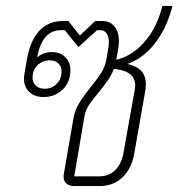

<svg xmlns="http://www.w3.org/2000/svg" viewBox="-20 -629 603 649"><path d="M563 -609 560 -598Q541 -530 502.5 -481Q464 -432 411 -413Q444 -405 458.5 -388Q473 -371 473 -345Q473 -338 471 -322L434 -111Q425 -59 394 -29.5Q363 0 316 0H231Q214 0 204.5 -8.5Q195 -17 195 -32Q195 -39 196 -42L229 -233Q234 -258 248 -281Q262 -304 286 -334Q309 -362 322 -382.5Q335 -403 339 -425L346 -466Q348 -480 348 -486Q348 -505 340.5 -516Q333 -527 319 -527H308L245 -470L199 -527H186Q123 -527 106 -437L107 -436Q127 -453 155 -453Q183 -453 200.5 -436Q218 -419 218 -392Q218 -352 192 -326.5Q166 -301 127 -301Q97 -301 79 -318Q61 -335 61 -364Q61 -370 63 -382L71 -428Q82 -492 113 -525Q144 -558 192 -558H211L250 -509L302 -558H325Q352 -558 367 -539.5Q382 -521 382 -490Q382 -482 380 -466L373 -427Q425 -439 466 -484.5Q507 -530 526 -598L529 -609ZM90 -367Q90 -350 101 -339.5Q112 -329 131 -329Q155 -329 171.5 -345.5Q188 -362 188 -387Q188 -404 177.5 -414.5Q167 -425 148 -425Q123 -425 106.5 -408Q90 -391 90 -367ZM437 -340Q437 -390 365 -396Q357 -376 345.5 -359Q334 -342 314 -317Q292 -292 280 -273Q268 -254 265 -233L231 -33H316Q348 -33 369 -53.5Q390 -74 397 -110L435 -323Q437 -335 437 -340Z"/></svg>

Font: Bai Jamjuree ExtraLight
Style: Italic
Weight: 275
Italic angle: -10°
Version: Version 1.000; ttfautohint (v1.6)